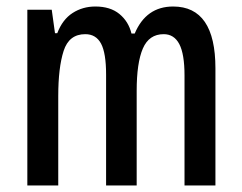

<svg xmlns="http://www.w3.org/2000/svg" viewBox="-20 -570 743 590"><path d="M512 -550Q642 -550 642 -360V0H547V-338Q547 -404 531 -434.5Q515 -465 483 -465Q438 -465 419 -421Q400 -377 400 -291V0H306V-341Q306 -407 290.5 -436Q275 -465 242 -465Q192 -465 175.5 -413.5Q159 -362 159 -275V0H64V-540H139L149 -468H156Q172 -510 203 -530Q234 -550 273 -550Q319 -550 347 -527Q375 -504 384 -467H394Q429 -550 512 -550Z"/></svg>

Font: Noto Sans Gurmukhi ExtraCondensed Medium
Style: Regular
Weight: 500
Width: 2
Designer: Jelle Bosma - Monotype Design Team
Foundry: Monotype Imaging Inc.
Version: Version 2.004; ttfautohint (v1.8.4.7-5d5b)